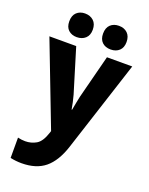

<svg xmlns="http://www.w3.org/2000/svg" viewBox="-181 -854 925 1191"><g transform="rotate(20 281.5 -258.0)"><path d="M114 246Q76 246 40 238V104Q65 110 89 110Q128 110 161 91Q194 72 214 11L219 -4L8 -553H185L273 -264Q279 -241 284 -219.5Q289 -198 293 -173H296Q300 -196 305 -221Q310 -246 314 -265L388 -553H555L360 49Q327 150 269 198Q211 246 114 246ZM392 -606Q357 -606 336 -626Q315 -646 315 -683Q315 -722 336.5 -742Q358 -762 392 -762Q427 -762 448.5 -741.5Q470 -721 470 -683Q470 -646 448.5 -626Q427 -606 392 -606ZM168 -606Q135 -606 113.5 -625.5Q92 -645 92 -683Q92 -722 113.5 -742Q135 -762 168 -762Q203 -762 225 -741.5Q247 -721 247 -683Q247 -646 225 -626Q203 -606 168 -606Z"/></g></svg>

Font: Noto Sans Mono SemiCondensed Black
Style: Regular
Weight: 900
Width: 4
Designer: Monotype Design Team
Foundry: Monotype Imaging Inc.
Version: Version 2.014; ttfautohint (v1.8.4.7-5d5b)